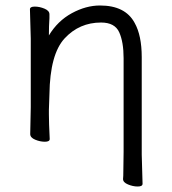

<svg xmlns="http://www.w3.org/2000/svg" viewBox="-20 -505 628 699"><path d="M496 58 499 164Q499 174 481.5 174Q464 174 446 166.5Q428 159 428 147V146Q429 138 429 119L430 48V-293Q430 -352 414 -387.5Q398 -423 348 -423Q269 -423 215.5 -365.5Q162 -308 160 -162Q159 -129 158 -105V-89Q158 -59 161 1Q161 11 143.5 11Q126 11 108 3.5Q90 -4 90 -17L92 -115V-364L89 -471Q89 -481 106.5 -481Q124 -481 142 -473.5Q160 -466 160 -453V-439Q158 -411 158 -376Q190 -429 241.5 -457Q293 -485 344 -485Q436 -485 470 -422Q496 -376 496 -297Z"/></svg>

Font: ToneOZ-Pinyin-WenKai-Regular
Style: Regular
Weight: 400
Designer: Fontworks Inc.
Foundry: ToneOZ
Version: Version 0.240331